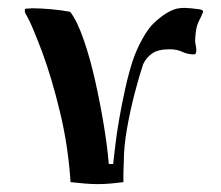

<svg xmlns="http://www.w3.org/2000/svg" viewBox="-20 -462 560 487"><path d="M475 -358Q475 -354 476.5 -347Q478 -340 478 -334Q478 -324 472 -324Q456 -324 442.5 -330.5Q429 -337 410 -337Q381 -337 366 -326.5Q351 -316 343 -299Q333 -269 321.5 -225Q310 -181 302 -135Q294 -89 294 -52Q294 -45 293.5 -37.5Q293 -30 293 -23V0Q277 2 261 3.5Q245 5 228 5Q212 5 194.5 3.5Q177 2 159 0Q153 -91 132.5 -176.5Q112 -262 87 -330Q76 -359 65.5 -384.5Q55 -410 44 -429Q43 -431 43 -433.5Q43 -436 43 -437Q43 -440 46 -440Q50 -440 54 -440.5Q58 -441 62 -441Q83 -441 110.5 -438.5Q138 -436 158 -432Q176 -409 193 -359Q208 -316 220.5 -261Q233 -206 242.5 -149.5Q252 -93 256 -46H267Q269 -63 272.5 -93.5Q276 -124 282.5 -161Q289 -198 297.5 -236.5Q306 -275 316 -306Q325 -334 341 -363Q357 -392 372 -405Q387 -419 400.5 -427.5Q414 -436 428 -440Q433 -441 438 -441.5Q443 -442 447 -442Q453 -442 464.5 -441Q476 -440 485.5 -438.5Q495 -437 495 -433Q495 -430 494 -429Q490 -419 484.5 -408.5Q479 -398 477 -383Q476 -376 475.5 -370Q475 -364 475 -358Z"/></svg>

Font: Ponomar
Style: Regular
Weight: 400
Version: Version 1.301; ttfautohint (v1.8.4.7-5d5b)